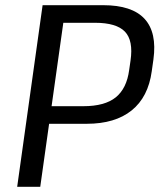

<svg xmlns="http://www.w3.org/2000/svg" viewBox="-20 -720 615 740"><path d="M144.2 -700H377.7Q488.8 -700 537.2 -647.4Q585.6 -594.7 571.3 -490.7L564.9 -445.6Q551.4 -346 487.5 -294.5Q423.6 -242.9 314.1 -242.9H164.5L174.1 -310.7H301.3Q383.9 -310.7 426.2 -344.9Q468.4 -379.1 477.8 -450.1L483.1 -486.7Q494.3 -563.8 461.5 -598Q428.7 -632.2 345.9 -632.2H203.3L227.3 -655.5L135.1 0H46.2Z"/></svg>

Font: Pathway Extreme 8pt Thin
Style: Italic
Weight: 100
Italic angle: -8°
Designer: Eduardo Rodriguez Tunni
Foundry: Eduardo Rodriguez Tunni
Version: Version 1.000